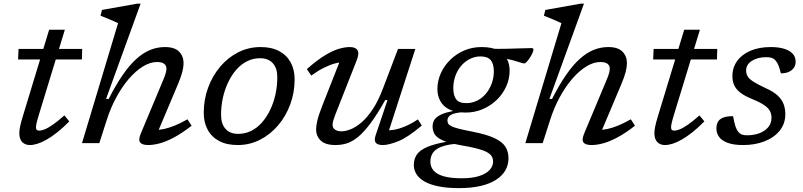

<svg xmlns="http://www.w3.org/2000/svg" viewBox="-20 -756 4242 1014"><path d="M75.5 -442 78 -497.5H414L412.5 -442ZM183.5 -144Q179.5 -131 176.5 -119.5Q173.5 -108 171.8 -99.5Q170 -91 170 -85.5Q170 -74 174.2 -70Q178.5 -66 187 -66Q198.5 -66 216.2 -73Q234 -80 259.5 -97.8Q285 -115.5 320 -146.5L346 -115Q312.5 -81 282.5 -57.2Q252.5 -33.5 226.5 -18.8Q200.5 -4 178.5 3Q156.5 10 138 10Q112.5 10 97.2 -5.8Q82 -21.5 82 -53.5Q82 -67.5 86.2 -88.2Q90.5 -109 101 -143.5L239.5 -599H322.5Z M543 -120 504.5 0H413L603.5 -633.5Q594.5 -638 578.2 -645.2Q562 -652.5 543.8 -660Q525.5 -667.5 511 -673L518.5 -703.5L703.5 -736.5H722.5L540 -233.5H554Q592.5 -309 628.8 -361.2Q665 -413.5 701.2 -445.8Q737.5 -478 774.5 -492.8Q811.5 -507.5 851 -507.5Q902.5 -507.5 926 -483.2Q949.5 -459 949.5 -422.5Q949.5 -403 943 -376.8Q936.5 -350.5 918.5 -308L806 -41.5L797.5 -70Q820 -69 846.5 -74.8Q873 -80.5 904 -93.2Q935 -106 970 -126L992 -92Q940.5 -52 898.5 -29.8Q856.5 -7.5 823 1.2Q789.5 10 763 10Q730.5 10 720 -3.8Q709.5 -17.5 724.5 -53L840.5 -330Q851 -354.5 855 -369Q859 -383.5 859 -394Q859 -409.5 847 -419Q835 -428.5 809.5 -428.5Q773 -428.5 734.5 -404.8Q696 -381 660 -339Q624 -297 593.8 -241Q563.5 -185 543 -120Z M1356.5 -507.5Q1414.5 -507.5 1454.5 -486Q1494.5 -464.5 1515.2 -426.2Q1536 -388 1536 -337.5Q1536 -267.5 1513 -205Q1490 -142.5 1448.8 -94Q1407.5 -45.5 1353 -17.8Q1298.5 10 1235.5 10Q1177 10 1137 -11.5Q1097 -33 1076.5 -71.5Q1056 -110 1056 -160Q1056 -230 1079 -292.8Q1102 -355.5 1143 -404Q1184 -452.5 1238.5 -480Q1293 -507.5 1356.5 -507.5ZM1238 -49Q1275 -49 1307 -65Q1339 -81 1364.2 -110Q1389.5 -139 1407.5 -177Q1425.5 -215 1435 -258.8Q1444.5 -302.5 1444.5 -348.5Q1444.5 -396 1420.8 -422.2Q1397 -448.5 1353.5 -448.5Q1316.5 -448.5 1284.8 -432.5Q1253 -416.5 1227.8 -387.5Q1202.5 -358.5 1184.5 -320.5Q1166.5 -282.5 1157 -239Q1147.5 -195.5 1147.5 -149.5Q1147.5 -101.5 1171.2 -75.2Q1195 -49 1238 -49Z M1963.5 -40.5 2026.5 -227.5H2014.5Q1970.5 -149.5 1934.8 -102.2Q1899 -55 1868.5 -30.8Q1838 -6.5 1809.8 1.8Q1781.5 10 1752.5 10Q1698.5 10 1674 -13.5Q1649.5 -37 1649.5 -73Q1649.5 -91.5 1655.8 -118.8Q1662 -146 1682 -197.5L1784 -456.5L1799 -427Q1777.5 -428.5 1750 -421.2Q1722.5 -414 1690.8 -398.2Q1659 -382.5 1624 -357L1600.5 -391Q1655.5 -439.5 1697.8 -464.8Q1740 -490 1771.8 -498.8Q1803.5 -507.5 1826.5 -507.5Q1857.5 -507.5 1868.2 -491Q1879 -474.5 1862.5 -434L1751 -151Q1744.5 -134.5 1740.5 -120.8Q1736.5 -107 1736.5 -97Q1736.5 -80 1749.5 -71.2Q1762.5 -62.5 1784 -62.5Q1804 -62.5 1830.8 -72.8Q1857.5 -83 1887.5 -108Q1917.5 -133 1947.8 -178Q1978 -223 2004 -292.5L2082 -497.5H2173.5L2025 -38.5L2006.5 -68Q2029 -65.5 2057.2 -70Q2085.5 -74.5 2118.8 -88.2Q2152 -102 2187 -125.5L2207.5 -93Q2133 -29.5 2082.5 -9.8Q2032 10 2002.5 10Q1974 10 1964.5 -2.2Q1955 -14.5 1963.5 -40.5Z M2749.5 -421Q2744.5 -421 2736.8 -423.2Q2729 -425.5 2716.5 -429.5Q2704 -433.5 2685.2 -438.5Q2666.5 -443.5 2640.2 -449.2Q2614 -455 2577.5 -460L2570.5 -498.5Q2614 -497.5 2658 -498.5Q2702 -499.5 2736.8 -500.8Q2771.5 -502 2787 -502Q2792.5 -502 2794.8 -500Q2797 -498 2797 -493.5Q2797 -486.5 2791.5 -474.5Q2786 -462.5 2777.8 -450.2Q2769.5 -438 2761.8 -429.5Q2754 -421 2749.5 -421ZM2444 -211.5Q2468 -211.5 2490 -220.2Q2512 -229 2529.8 -244.5Q2547.5 -260 2560.5 -281.2Q2573.5 -302.5 2580.8 -327.2Q2588 -352 2588 -379Q2588 -418.5 2571.8 -438.2Q2555.5 -458 2517.5 -458Q2493.5 -458 2471.8 -449.2Q2450 -440.5 2432 -425Q2414 -409.5 2401 -388.5Q2388 -367.5 2381 -342.5Q2374 -317.5 2374 -290.5Q2374 -250.5 2390 -230.5Q2406 -210.5 2444 -211.5ZM2523 -507.5Q2578 -507.5 2610.5 -490.5Q2643 -473.5 2657.2 -445.2Q2671.5 -417 2671.5 -383.5Q2671.5 -339.5 2653.5 -299.5Q2635.5 -259.5 2603.5 -228.5Q2571.5 -197.5 2529.2 -179.5Q2487 -161.5 2439 -161.5Q2384.5 -161.5 2351.8 -178.5Q2319 -195.5 2304.5 -223.8Q2290 -252 2290 -285.5Q2290 -329.5 2308.2 -369.5Q2326.5 -409.5 2358.5 -440.8Q2390.5 -472 2432.5 -489.8Q2474.5 -507.5 2523 -507.5ZM2404 237.5Q2341 237.5 2295.8 228.2Q2250.5 219 2221.8 202.5Q2193 186 2179.2 163.5Q2165.5 141 2165.5 115.5Q2165.5 83.5 2181.5 60.2Q2197.5 37 2235 20.8Q2272.5 4.5 2336.5 -7L2350 -43L2434 2Q2381.5 2 2346.2 9.2Q2311 16.5 2290.5 29Q2270 41.5 2261.5 59.2Q2253 77 2253 99Q2253 124.5 2269.5 144.2Q2286 164 2322.5 174.8Q2359 185.5 2419.5 185.5Q2473.5 185.5 2510.2 173.8Q2547 162 2565.5 142Q2584 122 2584 98Q2584 80.5 2576 68.2Q2568 56 2548.5 46Q2529 36 2495 27.5Q2461 19 2408.5 10Q2343.5 -1.5 2313 -17Q2282.5 -32.5 2273.5 -50.8Q2264.5 -69 2264.5 -87.5Q2264.5 -117.5 2284 -134.8Q2303.5 -152 2338.8 -161.8Q2374 -171.5 2420 -178L2432 -164Q2381.5 -161 2362.2 -149.8Q2343 -138.5 2343 -120Q2343 -110.5 2347.2 -103Q2351.5 -95.5 2364.8 -89Q2378 -82.5 2404 -76Q2430 -69.5 2473.5 -61Q2548.5 -46.5 2590.5 -27Q2632.5 -7.5 2649 18.8Q2665.5 45 2665.5 80Q2665.5 114.5 2649.2 143.2Q2633 172 2600.2 193.2Q2567.5 214.5 2518.5 226Q2469.5 237.5 2404 237.5Z M2884.5 -120 2846 0H2754.5L2945 -633.5Q2936 -638 2919.8 -645.2Q2903.5 -652.5 2885.2 -660Q2867 -667.5 2852.5 -673L2860 -703.5L3045 -736.5H3064L2881.5 -233.5H2895.5Q2934 -309 2970.2 -361.2Q3006.5 -413.5 3042.8 -445.8Q3079 -478 3116 -492.8Q3153 -507.5 3192.5 -507.5Q3244 -507.5 3267.5 -483.2Q3291 -459 3291 -422.5Q3291 -403 3284.5 -376.8Q3278 -350.5 3260 -308L3147.5 -41.5L3139 -70Q3161.5 -69 3188 -74.8Q3214.5 -80.5 3245.5 -93.2Q3276.5 -106 3311.5 -126L3333.5 -92Q3282 -52 3240 -29.8Q3198 -7.5 3164.5 1.2Q3131 10 3104.5 10Q3072 10 3061.5 -3.8Q3051 -17.5 3066 -53L3182 -330Q3192.5 -354.5 3196.5 -369Q3200.5 -383.5 3200.5 -394Q3200.5 -409.5 3188.5 -419Q3176.5 -428.5 3151 -428.5Q3114.5 -428.5 3076 -404.8Q3037.5 -381 3001.5 -339Q2965.5 -297 2935.2 -241Q2905 -185 2884.5 -120Z M3429.5 -442 3432 -497.5H3768L3766.5 -442ZM3537.5 -144Q3533.5 -131 3530.5 -119.5Q3527.5 -108 3525.8 -99.5Q3524 -91 3524 -85.5Q3524 -74 3528.2 -70Q3532.5 -66 3541 -66Q3552.5 -66 3570.2 -73Q3588 -80 3613.5 -97.8Q3639 -115.5 3674 -146.5L3700 -115Q3666.5 -81 3636.5 -57.2Q3606.5 -33.5 3580.5 -18.8Q3554.5 -4 3532.5 3Q3510.5 10 3492 10Q3466.5 10 3451.2 -5.8Q3436 -21.5 3436 -53.5Q3436 -67.5 3440.2 -88.2Q3444.5 -109 3455 -143.5L3593.5 -599H3676.5Z M3851.5 -142.5Q3857.5 -109.5 3863.5 -90.5Q3869.5 -71.5 3879 -60Q3888.5 -48.5 3899.2 -45Q3910 -41.5 3926 -41.5Q3960.5 -41.5 3989.8 -52.2Q4019 -63 4036.8 -83.8Q4054.5 -104.5 4054.5 -134.5Q4054.5 -153.5 4046.5 -169.2Q4038.5 -185 4016.8 -200.2Q3995 -215.5 3953.5 -232.5Q3912 -249 3889 -267.5Q3866 -286 3857 -307Q3848 -328 3848 -353Q3848 -399.5 3873.2 -434.2Q3898.5 -469 3944 -488.2Q3989.5 -507.5 4051 -507.5Q4092 -507.5 4121.2 -498.5Q4150.5 -489.5 4166.2 -472.5Q4182 -455.5 4182 -429.5Q4182 -412 4172.8 -398.2Q4163.5 -384.5 4146 -376.5Q4128.5 -368.5 4104 -368.5Q4097.5 -395.5 4090.8 -411.8Q4084 -428 4074.5 -438Q4065.5 -447.5 4054 -450.8Q4042.5 -454 4026.5 -454Q3981.5 -454 3951 -434.8Q3920.5 -415.5 3920.5 -384Q3920.5 -368 3927.5 -354.5Q3934.5 -341 3956.2 -326.5Q3978 -312 4021.5 -291.5Q4066 -272 4088.5 -250Q4111 -228 4119.2 -204Q4127.5 -180 4127.5 -153Q4127.5 -103 4098 -66.2Q4068.5 -29.5 4018.2 -9.8Q3968 10 3905 10Q3854 10 3822.8 -1.8Q3791.5 -13.5 3777.5 -33.2Q3763.5 -53 3763.5 -76.5Q3763.5 -97 3771.2 -111.8Q3779 -126.5 3798.2 -134.5Q3817.5 -142.5 3851.5 -142.5Z"/></svg>

Font: Newsreader 8pt
Style: Italic
Weight: 400
Italic angle: -17°
Version: Version 1.003